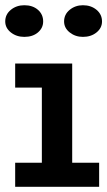

<svg xmlns="http://www.w3.org/2000/svg" viewBox="-30 -714 410 734"><path d="M28 0V-92H130V-379H28V-471H246V-92H349V0ZM287 -573Q258 -573 236.5 -590Q215 -607 215 -632Q215 -659 236.5 -676.5Q258 -694 287 -694Q318 -694 339 -676.5Q360 -659 360 -632Q360 -607 339 -590Q318 -573 287 -573ZM63 -573Q33 -573 11.5 -590Q-10 -607 -10 -632Q-10 -659 11.5 -676.5Q33 -694 63 -694Q95 -694 115 -676.5Q135 -659 135 -632Q135 -607 115 -590Q95 -573 63 -573Z"/></svg>

Font: BioRhyme ExtraBold SemiBold
Style: Regular
Weight: 600
Version: Version 1.600;gftools[0.9.33]